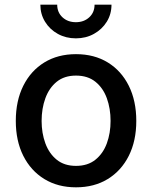

<svg xmlns="http://www.w3.org/2000/svg" viewBox="-20 -782 644 813"><path d="M301.8 11.2Q225.1 11.2 167.7 -23.9Q110.4 -59.1 78.6 -122.3Q46.9 -185.5 46.9 -270Q46.9 -355 78.6 -418.7Q110.4 -482.4 167.7 -517.6Q225.1 -552.7 301.8 -552.7Q378.9 -552.7 436.3 -517.6Q493.7 -482.4 525.4 -418.7Q557.1 -355 557.1 -270Q557.1 -185.5 525.4 -122.3Q493.7 -59.1 436.3 -23.9Q378.9 11.2 301.8 11.2ZM301.8 -79.6Q351.6 -79.6 384 -105.7Q416.5 -131.8 432.4 -175Q448.2 -218.3 448.2 -270Q448.2 -322.3 432.4 -366Q416.5 -409.7 384 -435.8Q351.6 -461.9 301.8 -461.9Q252.4 -461.9 220.2 -435.8Q188 -409.7 172.1 -366Q156.2 -322.3 156.2 -270Q156.2 -218.3 172.1 -175Q188 -131.8 220.2 -105.7Q252.4 -79.6 301.8 -79.6ZM301.3 -619.6Q259.3 -619.6 225.1 -638.4Q190.9 -657.2 170.9 -689.7Q150.9 -722.2 150.9 -762.2H222.2Q222.2 -729.5 244.6 -708.7Q267.1 -688 301.3 -688Q335.4 -688 357.9 -708.7Q380.4 -729.5 380.4 -762.2H452.1Q452.1 -722.2 432.1 -689.9Q412.1 -657.7 377.9 -638.7Q343.8 -619.6 301.3 -619.6Z"/></svg>

Font: Inter Medium
Style: Regular
Weight: 500
Designer: Rasmus Andersson
Foundry: rsms
Version: Version 4.001;git-9221beed3